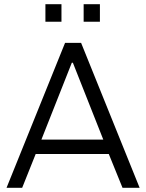

<svg xmlns="http://www.w3.org/2000/svg" viewBox="-20 -889 692 909"><path d="M495 -160H149L85 0H11L288 -686H364L641 0H560ZM325 -592H320L176 -228H469ZM271 -786H195V-869H271ZM453 -786H376V-869H453Z"/></svg>

Font: Chivo Light
Style: Regular
Weight: 300
Designer: Hector Gatti
Foundry: Omnibus-Type
Version: Version 1.007